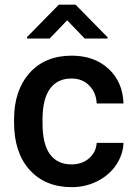

<svg xmlns="http://www.w3.org/2000/svg" viewBox="-20 -770 563 800"><path d="M38.6 0ZM277.8 -85Q322.3 -85 351.6 -110.8Q380.9 -136.7 382.8 -174.8H494.6Q492.7 -125.5 463.9 -82.8Q435.1 -40 385.7 -15.1Q336.4 9.8 279.3 9.8Q168.5 9.8 103.5 -62Q38.6 -133.8 38.6 -260.3V-272.5Q38.6 -393.1 103 -465.6Q167.5 -538.1 278.8 -538.1Q373 -538.1 432.4 -483.2Q491.7 -428.2 494.6 -338.9H382.8Q380.9 -384.3 351.8 -413.6Q322.8 -442.9 277.8 -442.9Q220.2 -442.9 189 -401.1Q157.7 -359.4 157.2 -274.4V-255.4Q157.2 -169.4 188.2 -127.2Q219.2 -85 277.8 -85ZM428.2 -614.7V-609.4H333L259.8 -685.5L187 -609.4H92.8V-615.7L225.1 -750.5H294.9Z"/></svg>

Font: Roboto Medium
Style: Regular
Weight: 500
Designer: Google
Version: Version 2.134; 2016; ttfautohint (v1.6)